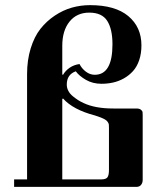

<svg xmlns="http://www.w3.org/2000/svg" viewBox="-20 -731 644 751"><path d="M35.2 0V-29.3H85.9V-441.4Q85.9 -496.1 100.1 -542Q114.3 -587.9 138.2 -618.2Q162.1 -648.4 194.3 -669.9Q226.6 -691.4 261.2 -701.2Q295.9 -710.9 332 -710.9Q430.7 -710.9 481.9 -668Q533.2 -625 533.2 -553.7Q533.2 -521.5 524.4 -495.6Q515.6 -469.7 500 -452.6Q484.4 -435.5 464.4 -424.3Q444.3 -413.1 422.4 -408.2Q400.4 -403.3 377 -403.3Q342.8 -403.3 316.4 -418.5Q290 -433.6 276.4 -452.1Q241.2 -439.5 241.2 -400.4Q241.2 -386.7 247.6 -375Q253.9 -363.3 265.6 -354Q277.3 -344.7 285.6 -339.4Q293.9 -334 306.6 -328.1Q351.6 -306.6 422.9 -306.6H513.7Q525.4 -306.6 531.2 -301.8Q537.1 -296.9 537.6 -293Q538.1 -289.1 538.1 -280.3V-27.3Q538.1 -15.6 531.7 -7.8Q525.4 0 513.7 0ZM223.6 -29.3H376Q394.5 -29.3 400.4 -37.6Q406.2 -45.9 406.2 -66.4V-230.5Q406.2 -239.3 405.8 -243.7Q405.3 -248 401.4 -253.9Q397.5 -259.8 390.6 -263.7Q377 -271.5 351.6 -279.3Q265.6 -301.8 226.6 -345.7L223.6 -343.8ZM223.6 -439.5 226.6 -438.5Q236.3 -455.1 252.9 -466.3Q269.5 -477.5 291 -480.5Q299.8 -462.9 315.9 -450.7Q332 -438.5 350.6 -438.5Q419.9 -438.5 419.9 -557.6Q419.9 -617.2 399.4 -649.4Q378.9 -681.6 329.1 -681.6Q280.3 -681.6 252 -646.5Q223.6 -611.3 223.6 -551.8Z"/></svg>

Font: Monomakh Unicode TT
Style: Medium
Weight: 500
Designer: Alexey Kryukov, Aleksandr Andreev
Version: Version 1.1